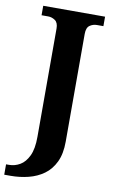

<svg xmlns="http://www.w3.org/2000/svg" viewBox="-123 -766 622 1058"><g transform="rotate(10 188.0 -237.0)"><path d="M-20 240V182H-3Q29 182 58 165Q87 148 105.5 109Q124 70 124 3V-603Q124 -636 106 -648.5Q88 -661 67 -661H30V-714H376V-661H340Q318 -661 300 -648.5Q282 -636 282 -601V2Q282 70 260 116Q238 162 200.5 189Q163 216 115 228Q67 240 16 240Z"/></g></svg>

Font: Noto Serif Sinhala
Style: Bold
Weight: 700
Designer: Jelle Bosma - Monotype Design Team
Foundry: Monotype Imaging Inc.
Version: Version 2.007; ttfautohint (v1.8.4.7-5d5b)